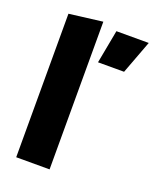

<svg xmlns="http://www.w3.org/2000/svg" viewBox="-134 -787 702 865"><g transform="rotate(20 217.5 -354.0)"><path d="M50 -688 210 -708V0H50ZM435 -688 375 -528H250L280 -688Z"/></g></svg>

Font: Roundo
Style: Bold
Weight: 700
Designer: Namrata Goyal (Gurmukhi), Shiva Nallaperumal (Latin)
Foundry: Indian Type Foundry
Version: Version 1.000;PS 1.0;hotconv 1.0.88;makeotf.lib2.5.647800